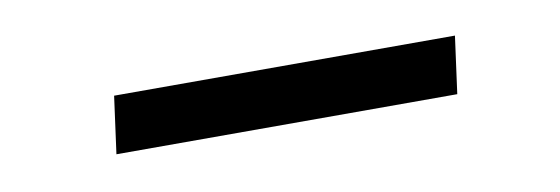

<svg xmlns="http://www.w3.org/2000/svg" viewBox="-24 -417 569 195"><g transform="rotate(-10 260.0 -319.5)"><path d="M446 -349 438 -290H86.5L94.5 -349Z"/></g></svg>

Font: Merriweather 24pt SemiCondensed Light
Style: Italic
Weight: 300
Width: 4
Italic angle: -7.8°
Designer: Eben Sorkin
Foundry: Eben Sorkin
Version: Version 2.101